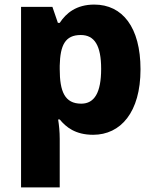

<svg xmlns="http://www.w3.org/2000/svg" viewBox="-20 -579 678 839"><path d="M392 -559C314 -559 269 -522 241 -479H233L209 -549H72V240H241V28C241 -4 238 -32 234 -57H241C268 -24 309 10 387 10C507 10 594 -88 594 -276C594 -460 515 -559 392 -559ZM333 -426C393 -426 422 -380 422 -278C422 -175 393 -126 335 -126C263 -126 241 -179 241 -277V-292C243 -382 265 -426 333 -426Z"/></svg>

Font: Noto Sans Arabic UI XBd
Style: Regular
Weight: 800
Designer: Monotype Design Team, Nadine Chahine and Nizar Qandah
Foundry: Monotype Imaging Inc.
Version: Version 2.010